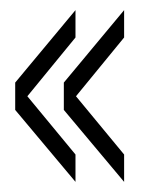

<svg xmlns="http://www.w3.org/2000/svg" viewBox="-20 -499 329 379"><path d="M129 -140 10 -282V-336L129 -479V-425L34 -309L129 -194ZM225 -140 106 -282V-336L225 -479V-425L130 -309L225 -194Z"/></svg>

Font: Big Shoulders Display Light
Style: Regular
Weight: 300
Designer: Patric King
Foundry: XO Type Co
Version: Version 1.000; ttfautohint (v1.8.2)